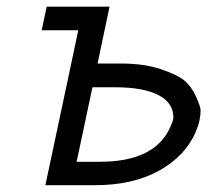

<svg xmlns="http://www.w3.org/2000/svg" viewBox="-20 -544 609 564"><path d="M113.3 0 210 -455.1H102.5L117.2 -524.4H301.8L266.6 -357.4H335Q402.3 -357.4 450.9 -341.3Q499.5 -325.2 520.5 -308.3Q541.5 -291.5 555.4 -261.2Q569.3 -231 569.3 -219.2Q569.3 -207.5 566.4 -192.4Q563.5 -177.2 555.7 -158.2Q525.4 -86.4 448.2 -43.2Q371.1 0 258.8 0ZM251.5 -287.6 205.1 -68.8H273.4Q435.1 -68.8 480 -170.4Q489.3 -190.9 489.3 -198.7Q489.3 -242.7 444.6 -265.1Q399.9 -287.6 319.8 -287.6Z"/></svg>

Font: Tuffy
Style: Italic
Weight: 400
Italic angle: -12°
Designer: Thatcher Ulrich, Karoly Barta and Michael Everson
Version: Version 001.271